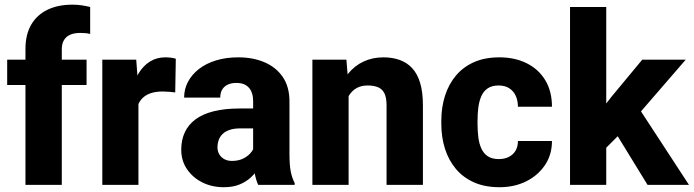

<svg xmlns="http://www.w3.org/2000/svg" viewBox="-20 -780 2927 810"><path d="M240.7 0H87.4V-573.2Q87.4 -634.3 111.6 -675.8Q135.7 -717.3 180.2 -738.8Q224.6 -760.3 285.2 -760.3Q306.2 -760.3 324.5 -757.6Q342.8 -754.9 360.4 -750.5V-636.7Q351.1 -639.2 341.3 -640.1Q331.5 -641.1 317.9 -641.1Q293.5 -641.1 276.1 -633.5Q258.8 -626 249.8 -610.6Q240.7 -595.2 240.7 -573.2ZM345.2 -528.3V-421.4H10.3V-528.3Z M564 -405.3V0H411.6V-528.3H554.7ZM721.7 -532.2 719.2 -390.1Q709.5 -391.6 693.8 -392.8Q678.2 -394 667 -394Q637.7 -394 616.5 -387Q595.2 -379.9 581.3 -366.2Q567.4 -352.5 560.5 -332.3Q553.7 -312 553.7 -285.6L524.9 -299.8Q524.9 -352.1 535.2 -395.5Q545.4 -439 564.9 -470.9Q584.5 -502.9 612.8 -520.5Q641.1 -538.1 677.2 -538.1Q689 -538.1 701.2 -536.6Q713.4 -535.2 721.7 -532.2Z M1047.9 -126V-352.5Q1047.9 -376.5 1040.5 -393.6Q1033.2 -410.6 1017.6 -420.4Q1002 -430.2 977.1 -430.2Q956.1 -430.2 940.7 -422.9Q925.3 -415.5 917.2 -401.9Q909.2 -388.2 909.2 -368.2H756.8Q756.8 -403.8 772.9 -434.6Q789.1 -465.3 819.1 -488.8Q849.1 -512.2 891.1 -525.1Q933.1 -538.1 985.4 -538.1Q1047.4 -538.1 1095.9 -517.3Q1144.5 -496.6 1172.9 -455.3Q1201.2 -414.1 1201.2 -351.6V-130.4Q1201.2 -82.5 1206.8 -55.4Q1212.4 -28.3 1223.1 -8.3V0H1069.3Q1058.6 -22.9 1053.2 -56.9Q1047.9 -90.8 1047.9 -126ZM1066.9 -322.3 1067.9 -238.3H992.2Q966.8 -238.3 948.5 -231.9Q930.2 -225.6 918.9 -214.6Q907.7 -203.6 902.6 -189.2Q897.5 -174.8 897.5 -157.7Q897.5 -141.6 905.3 -128.7Q913.1 -115.7 926.8 -108.4Q940.4 -101.1 958.5 -101.1Q988.3 -101.1 1009.5 -112.8Q1030.8 -124.5 1042.5 -141.4Q1054.2 -158.2 1054.2 -172.9L1090.8 -109.4Q1082 -89.8 1069.3 -69.1Q1056.6 -48.3 1037.1 -30.5Q1017.6 -12.7 990 -1.5Q962.4 9.8 923.8 9.8Q874 9.8 833.5 -10.5Q793 -30.8 768.8 -66.4Q744.6 -102.1 744.6 -148.4Q744.6 -189.9 759.8 -222.2Q774.9 -254.4 805.4 -276.9Q835.9 -299.3 882.3 -310.8Q928.7 -322.3 990.7 -322.3Z M1450.7 -415.5V0H1297.9V-528.3H1441.4ZM1430.7 -282.7 1392.6 -281.7Q1392.6 -341.3 1407.2 -388.7Q1421.9 -436 1449 -469.5Q1476.1 -502.9 1513.9 -520.5Q1551.8 -538.1 1597.7 -538.1Q1634.8 -538.1 1665.5 -527.3Q1696.3 -516.6 1718.5 -492.9Q1740.7 -469.2 1752.4 -430.4Q1764.2 -391.6 1764.2 -335V0H1610.8V-335.4Q1610.8 -368.7 1601.6 -386.7Q1592.3 -404.8 1574.5 -412.1Q1556.6 -419.4 1531.2 -419.4Q1504.4 -419.4 1485.4 -408.9Q1466.3 -398.4 1454.1 -379.9Q1441.9 -361.3 1436.3 -336.4Q1430.7 -311.5 1430.7 -282.7Z M2084.5 -108.9Q2108.9 -108.9 2127 -118.2Q2145 -127.4 2155 -144.3Q2165 -161.1 2165 -185.1H2308.6Q2308.6 -127.4 2279.1 -83.5Q2249.5 -39.6 2199.7 -14.9Q2149.9 9.8 2087.4 9.8Q2025.9 9.8 1980 -10.5Q1934.1 -30.8 1903.3 -67.4Q1872.6 -104 1857.2 -152.6Q1841.8 -201.2 1841.8 -257.8V-270.5Q1841.8 -326.7 1857.2 -375.5Q1872.6 -424.3 1903.3 -460.9Q1934.1 -497.6 1979.7 -517.8Q2025.4 -538.1 2086.9 -538.1Q2151.9 -538.1 2201.9 -513.2Q2252 -488.3 2280.3 -441.7Q2308.6 -395 2308.6 -329.6H2165Q2165 -355 2156 -375.2Q2147 -395.5 2128.7 -407.5Q2110.4 -419.4 2083.5 -419.4Q2055.7 -419.4 2037.8 -407.5Q2020 -395.5 2010.7 -374.5Q2001.5 -353.5 1998 -326.9Q1994.6 -300.3 1994.6 -270.5V-257.8Q1994.6 -227.5 1998 -200.4Q2001.5 -173.3 2011 -152.8Q2020.5 -132.3 2038.1 -120.6Q2055.7 -108.9 2084.5 -108.9Z M2537.6 -750.5V0H2384.8V-750.5ZM2873 -528.3 2643.1 -262.7 2521.5 -140.6 2460.4 -243.7 2559.1 -371.1 2689.5 -528.3ZM2711.9 0 2563 -242.7 2672.4 -328.1 2886.7 0Z"/></svg>

Font: Roboto ExtraBold
Style: Regular
Weight: 800
Designer: Christian Robertson
Foundry: Google
Version: Version 3.009; 2024